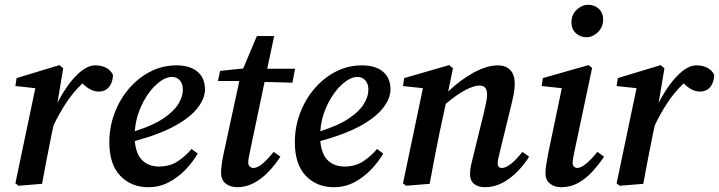

<svg xmlns="http://www.w3.org/2000/svg" viewBox="-20 -765 2992 799"><path d="M44 -2 127 -398 44 -407 49 -440 227 -494 243 -481 219 -337Q241 -380 267 -415Q293 -450 321 -471.5Q349 -493 377 -493Q401 -493 420.5 -483.5Q440 -474 450 -454Q450 -424 434.5 -404Q419 -384 390 -384Q357 -384 323 -418Q284 -381 255 -336.5Q226 -292 203 -244L196 -212Q185 -159 175 -106.5Q165 -54 155 0L57 8Z M695 -445Q673 -445 647.5 -427Q622 -409 599 -377.5Q576 -346 560 -305Q544 -264 541 -219Q617 -243 660.5 -272.5Q704 -302 722.5 -333Q741 -364 741 -391Q741 -417 728 -431Q715 -445 695 -445ZM597 14Q526 14 480.5 -33.5Q435 -81 435 -173Q435 -236 456.5 -293.5Q478 -351 516.5 -396Q555 -441 605.5 -467Q656 -493 714 -493Q771 -493 802 -466.5Q833 -440 833 -393Q833 -357 804 -318Q775 -279 711 -243Q647 -207 541 -178Q546 -123 572.5 -97.5Q599 -72 642 -72Q688 -72 721.5 -95Q755 -118 777 -145L803 -126Q782 -90 751 -58Q720 -26 681.5 -6Q643 14 597 14Z M967 14Q939 14 919.5 -1Q900 -16 900 -46Q900 -77 912 -132L976 -428H887L896 -470L992 -480L1049 -615H1121L1092 -479H1208L1197 -421L1081 -424L1021 -138Q1017 -121 1015 -108.5Q1013 -96 1013 -88Q1013 -78 1019.5 -72Q1026 -66 1034 -66Q1051 -66 1071 -82.5Q1091 -99 1119 -133L1147 -113Q1127 -82 1099.5 -52.5Q1072 -23 1038.5 -4.5Q1005 14 967 14Z M1467 -445Q1445 -445 1419.5 -427Q1394 -409 1371 -377.5Q1348 -346 1332 -305Q1316 -264 1313 -219Q1389 -243 1432.5 -272.5Q1476 -302 1494.5 -333Q1513 -364 1513 -391Q1513 -417 1500 -431Q1487 -445 1467 -445ZM1369 14Q1298 14 1252.5 -33.5Q1207 -81 1207 -173Q1207 -236 1228.5 -293.5Q1250 -351 1288.5 -396Q1327 -441 1377.5 -467Q1428 -493 1486 -493Q1543 -493 1574 -466.5Q1605 -440 1605 -393Q1605 -357 1576 -318Q1547 -279 1483 -243Q1419 -207 1313 -178Q1318 -123 1344.5 -97.5Q1371 -72 1414 -72Q1460 -72 1493.5 -95Q1527 -118 1549 -145L1575 -126Q1554 -90 1523 -58Q1492 -26 1453.5 -6Q1415 14 1369 14Z M1670 8 1657 -2 1740 -398 1657 -407 1662 -440 1849 -494 1865 -481 1845 -384Q1895 -432 1950.5 -462.5Q2006 -493 2052 -493Q2084 -493 2103 -474Q2122 -455 2122 -417Q2122 -395 2117.5 -372Q2113 -349 2107 -325L2061 -137Q2057 -119 2054 -107Q2051 -95 2051 -87Q2051 -66 2068 -66Q2101 -66 2154 -133L2182 -113Q2163 -82 2134.5 -52.5Q2106 -23 2071.5 -4.5Q2037 14 1998 14Q1969 14 1952.5 0Q1936 -14 1936 -39Q1936 -59 1940.5 -79Q1945 -99 1952 -126L1992 -289Q1998 -314 2002.5 -335.5Q2007 -357 2007 -370Q2007 -392 1998.5 -400.5Q1990 -409 1976 -409Q1952 -409 1916 -390Q1880 -371 1835 -333L1809 -212Q1798 -159 1788 -106.5Q1778 -54 1768 0Z M2250 -44Q2250 -61 2253.5 -82.5Q2257 -104 2262 -130L2318 -398L2234 -407L2239 -440L2429 -494L2444 -482L2371 -137Q2363 -102 2363 -87Q2363 -77 2369 -71.5Q2375 -66 2382 -66Q2412 -66 2466 -133L2494 -113Q2473 -82 2446.5 -52.5Q2420 -23 2387.5 -4.5Q2355 14 2315 14Q2287 14 2268.5 -1Q2250 -16 2250 -44ZM2420 -610Q2395 -610 2376.5 -627Q2358 -644 2358 -672Q2358 -703 2379.5 -724Q2401 -745 2428 -745Q2455 -745 2472.5 -728Q2490 -711 2490 -684Q2490 -653 2468.5 -631.5Q2447 -610 2420 -610Z M2546 -2 2629 -398 2546 -407 2551 -440 2729 -494 2745 -481 2721 -337Q2743 -380 2769 -415Q2795 -450 2823 -471.5Q2851 -493 2879 -493Q2903 -493 2922.5 -483.5Q2942 -474 2952 -454Q2952 -424 2936.5 -404Q2921 -384 2892 -384Q2859 -384 2825 -418Q2786 -381 2757 -336.5Q2728 -292 2705 -244L2698 -212Q2687 -159 2677 -106.5Q2667 -54 2657 0L2559 8Z"/></svg>

Font: Source Serif 4 Semibold
Style: Italic
Weight: 600
Italic angle: -12°
Designer: Frank Grießhammer
Foundry: Adobe
Version: Version 4.005;hotconv 1.1.0;makeotfexe 2.6.0